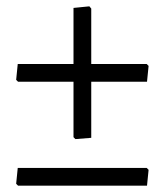

<svg xmlns="http://www.w3.org/2000/svg" viewBox="-20 -495 520 606"><path d="M268 -293V-468L262 -475L212 -470V-293H36L31 -243L37 -237H212V-62L218 -56L268 -60V-237H444L449 -287L443 -293ZM444 91 449 41 443 35H36L31 85L37 91Z"/></svg>

Font: Alegreya Sans
Style: Regular
Weight: 400
Designer: Juan Pablo del Peral
Foundry: Huerta Tipografica
Version: Version 1.000;PS 001.000;hotconv 1.0.70;makeotf.lib2.5.58329